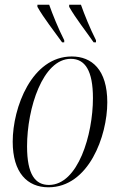

<svg xmlns="http://www.w3.org/2000/svg" viewBox="-20 -786 510 816"><path d="M244 -606H253V-615C228 -664 203 -726 189 -766H139V-757C168 -706 207 -658 244 -606ZM378 -606H388V-615C363 -664 338 -726 324 -766H274V-757C303 -706 342 -658 378 -606ZM186 10C357 10 436 -208 436 -351C436 -490 370 -546 285 -546C115 -546 34 -329 34 -184C34 -52 96 10 186 10ZM188 0C130 0 95 -44 95 -164C95 -327 162 -536 281 -536C342 -536 375 -485 375 -369C375 -214 312 0 188 0Z"/></svg>

Font: Noto Serif Display Condensed Light
Style: Italic
Weight: 300
Width: 3
Italic angle: -12°
Designer: Monotype Design Team
Foundry: Monotype Imaging Inc.
Version: Version 2.009